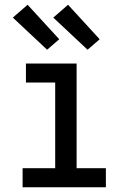

<svg xmlns="http://www.w3.org/2000/svg" viewBox="-20 -787 540 807"><path d="M75 0V-80H212V-440H89V-520H302V-80H425V0ZM348 -578 204 -713 266 -767 399 -622ZM178 -578 34 -713 96 -767 229 -622Z"/></svg>

Font: Iosevka SS04 Medium
Style: Regular
Weight: 500
Monospace: yes
Designer: Belleve Invis
Foundry: Belleve Invis
Version: Version 19.0.0; ttfautohint (v1.8.4)